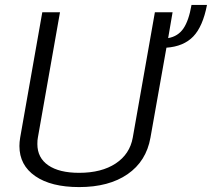

<svg xmlns="http://www.w3.org/2000/svg" viewBox="-20 -750 862 781"><path d="M657 -556 592 -190Q575 -94 499 -41.5Q423 11 302 11Q188 11 123.5 -33.5Q59 -78 59 -156Q59 -172 62 -190L152 -700H224L134 -190Q132 -181 132 -164Q132 -108 176.5 -77.5Q221 -47 302 -47Q393 -47 450.5 -85Q508 -123 520 -190L610 -700H682L664 -595Q704 -602 726 -634Q748 -666 759 -730H822Q805 -642 766 -601.5Q727 -561 657 -556Z"/></svg>

Font: KoHo
Style: Italic
Weight: 400
Italic angle: -10°
Designer: Cadson Demak & Katatrad Team
Foundry: Cadson Demak Co.,Ltd.
Version: Version 1.000